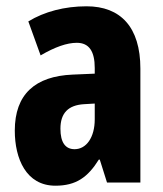

<svg xmlns="http://www.w3.org/2000/svg" viewBox="-20 -580 518 610"><path d="M255 -560C185 -560 121 -543 70 -512L109 -404C155 -431 193 -444 224 -444C263 -444 281 -417 281 -364V-346L211 -343C92 -338 27 -281 27 -165C27 -76 63 10 156 10C222 10 259 -17 294 -73H297L320 0H426V-362C426 -494 363 -560 255 -560ZM247 -249 281 -251V-201C281 -143 254 -106 217 -106C188 -106 172 -127 172 -171C172 -221 197 -246 247 -249Z"/></svg>

Font: Noto Sans Myanmar ExtraCondensed ExtraBold
Style: Regular
Weight: 800
Width: 2
Designer: Monotype Design Team
Foundry: Monotype Imaging Inc.
Version: Version 2.107